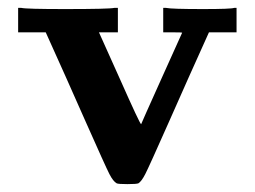

<svg xmlns="http://www.w3.org/2000/svg" viewBox="-20 -464 647 487"><path d="M401 -444Q414 -441 495 -441Q566 -441 574 -444H580V-382H510L492 -342Q488 -334 458.5 -267.5Q429 -201 409 -156Q358 -41 348.5 -22.5Q339 -4 331 1Q326 3 303 3Q280 3 276 1Q267 -4 257.5 -22.5Q248 -41 197 -156Q177 -201 147.5 -267.5Q118 -334 114 -342L96 -382H26V-444H34Q46 -441 145 -441Q257 -441 270 -444H279V-382H231L284 -264Q335 -149 338 -149Q338 -150 389.5 -264.5Q441 -379 442 -381Q442 -382 418 -382H394V-444Z"/></svg>

Font: KaTeX_Main
Style: Bold
Weight: 700
Version: Version 1.1; ttfautohint (v1.3)